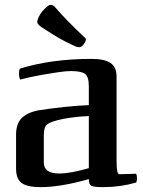

<svg xmlns="http://www.w3.org/2000/svg" viewBox="-20 -756 586 789"><path d="M540 -6Q474 13 405 13Q366 13 355.5 7.5Q345 2 345 -20Q229 13 147 13Q92 13 69 -4Q46 -21 46 -63V-203Q46 -246 67.5 -269Q89 -292 134 -302Q192 -311 244.5 -316.5Q297 -322 345 -324V-402Q345 -440 330 -452Q315 -464 271 -464Q252 -464 221 -459.5Q190 -455 158.5 -449.5Q127 -444 100 -438Q73 -432 63 -429Q58 -439 58 -454Q58 -467 62 -474Q191 -514 356 -514Q410 -514 434.5 -497Q459 -480 459 -441V-95Q459 -40 470 -40L539 -42Q543 -35 543 -23Q543 -15 540 -6ZM345 -65V-279Q318 -278 291 -275Q264 -272 240.5 -267.5Q217 -263 199 -257Q181 -251 173 -244Q160 -234 160 -199V-88Q160 -43 223 -43Q269 -43 345 -65ZM205 -728Q254 -671 329 -601Q333 -598 333 -594Q333 -589 328.5 -581Q324 -573 318 -567.5Q312 -562 305 -562Q300 -562 296 -563Q279 -570 252 -583.5Q225 -597 198 -614Q171 -631 152 -643.5Q133 -656 133 -666Q133 -673 139 -686Q145 -699 154 -709.5Q163 -720 172.5 -728Q182 -736 189 -736Q197 -736 205 -728Z"/></svg>

Font: Federant
Style: Medium
Weight: 500
Designer: Cyreal (www.cyreal.org)
Foundry: Cyreal (www.cyreal.org)
Version: Version 1.010